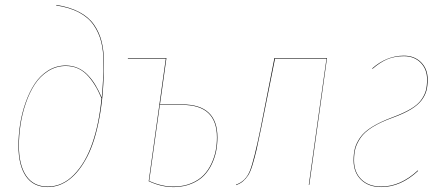

<svg xmlns="http://www.w3.org/2000/svg" viewBox="-20 -754 1806 783"><path d="M174.8 8.8Q115.7 8.8 85.4 -35.6Q55.2 -80.1 55.2 -159.2Q55.2 -202.6 62 -246.8Q68.8 -291 84 -334.5Q99.1 -377.9 121.1 -411.6Q143.1 -445.3 176 -466.1Q209 -486.8 248 -486.8Q274.9 -486.8 297.6 -476.8Q320.3 -466.8 338.1 -448Q356 -429.2 369.1 -407.2Q382.3 -385.3 395 -356Q401.9 -428.2 401.9 -499Q401.9 -546.9 392.6 -583.7Q383.3 -620.6 361.8 -651.9Q340.3 -683.1 302 -703.4Q263.7 -723.6 209 -731.9L210 -733.9Q265.1 -725.1 303.7 -704.6Q342.3 -684.1 363.8 -652.8Q385.3 -621.6 394.5 -584.2Q403.8 -546.9 403.8 -499Q403.8 -373.5 385.7 -275.1Q367.7 -176.8 335.9 -115.5Q304.2 -54.2 263.4 -22.7Q222.7 8.8 174.8 8.8ZM174.8 6.8Q234.4 6.8 281.5 -41.3Q328.6 -89.4 356.4 -169.4Q384.3 -249.5 394 -353Q368.2 -415 333.5 -450Q298.8 -484.9 248 -484.9Q209 -484.9 176.3 -464.1Q143.6 -443.4 121.8 -409.9Q100.1 -376.5 85.2 -333Q70.3 -289.6 63.7 -245.8Q57.1 -202.1 57.1 -159.2Q57.1 -81.1 86.9 -37.1Q116.7 6.8 174.8 6.8Z M723.6 -328.1Q866.7 -328.1 866.7 -193.8Q866.7 -165.5 861.6 -138.7Q856.4 -111.8 843.8 -85Q831.1 -58.1 811.8 -38.1Q792.5 -18.1 761.7 -5.1Q731 7.8 692.4 8.8Q640.1 10.3 586.4 -15.1L656.2 -515.1H501.5V-517.1H658.7L632.3 -328.1ZM692.4 6.8Q731 5.9 761.2 -7.1Q791.5 -20 810.5 -39.8Q829.6 -59.6 842 -86.2Q854.5 -112.8 859.6 -139.2Q864.7 -165.5 864.7 -193.8Q864.7 -326.2 723.6 -326.2H631.8L588.4 -16.1Q641.6 8.3 692.4 6.8Z M1313.5 -517.1 1241.2 0H1239.3L1311.5 -515.1H1101.6L1045.4 -233.9Q1033.7 -175.8 1026.4 -144Q1019 -112.3 1010.3 -83Q1001.5 -53.7 992.2 -39.3Q982.9 -24.9 971.2 -14.9Q959.5 -4.9 942.4 1V-1Q981.9 -14.6 999 -57.1Q1016.1 -99.6 1043.5 -234.9L1099.1 -517.1Z M1627 -526.9Q1670.4 -526.9 1697.3 -499.8Q1724.1 -472.7 1724.1 -430.2Q1724.1 -403.8 1719.2 -385Q1714.4 -366.2 1700 -346.2Q1685.5 -326.2 1656.2 -308.3Q1627 -290.5 1581.1 -273.9Q1531.2 -255.9 1498.8 -235.6Q1466.3 -215.3 1450.7 -192.4Q1435.1 -169.4 1429.4 -148.7Q1423.8 -127.9 1423.8 -100.1Q1423.8 -51.3 1453.9 -22.2Q1483.9 6.8 1534.7 6.8Q1613.3 6.8 1684.1 -59.1L1685.1 -57.1Q1614.3 8.8 1534.7 8.8Q1482.9 8.8 1452.4 -21Q1421.9 -50.8 1421.9 -100.1Q1421.9 -127.9 1427.5 -149.2Q1433.1 -170.4 1449 -193.4Q1464.8 -216.3 1497.8 -236.8Q1530.8 -257.3 1581.1 -275.9Q1626 -292.5 1655 -309.8Q1684.1 -327.1 1698.2 -347.2Q1712.4 -367.2 1717 -385.7Q1721.7 -404.3 1721.7 -430.2Q1721.7 -471.7 1695.6 -498.3Q1669.4 -524.9 1627 -524.9Q1589.8 -524.9 1559.8 -512.5Q1529.8 -500 1499 -473.1L1498 -475.1Q1557.1 -526.9 1627 -526.9Z"/></svg>

Font: Fira Sans Compressed Two
Style: Italic
Weight: 100
Width: 3
Italic angle: -8°
Designer: Carrois Corporate & Edenspiekermann AG
Foundry: Carrois Corporate GbR & Edenspiekermann AG
Version: Version 4.203;PS 004.203;hotconv 1.0.88;makeotf.lib2.5.64775